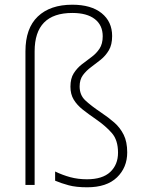

<svg xmlns="http://www.w3.org/2000/svg" viewBox="-20 -836 610 815"><path d="M456 -683Q456 -646 442 -622.5Q428 -599 407.5 -582.5Q387 -566 366.5 -551Q346 -536 332 -517Q318 -498 318 -469Q318 -433 341.5 -410.5Q365 -388 411 -357Q441 -337 465.5 -315.5Q490 -294 505 -264Q520 -234 520 -189Q520 -125 476.5 -83Q433 -41 350 -41Q303 -41 271.5 -49.5Q240 -58 214 -69V-108Q245 -93 278 -84Q311 -75 349 -75Q415 -75 448 -106Q481 -137 481 -188Q481 -241 455 -271Q429 -301 387 -330Q355 -352 331 -371Q307 -390 293 -413Q279 -436 279 -468Q279 -503 293 -525Q307 -547 327.5 -563Q348 -579 368.5 -594Q389 -609 402.5 -629.5Q416 -650 416 -682Q416 -729 382.5 -755Q349 -781 287 -781Q127 -781 127 -618V-51H88V-618Q88 -716 140.5 -766Q193 -816 287 -816Q367 -816 411.5 -780Q456 -744 456 -683Z"/></svg>

Font: Noto Sans Tamil UI ExtraLight
Style: Regular
Weight: 200
Designer: Jelle Bosma - Monotype Design Team
Foundry: Monotype Imaging Inc.
Version: Version 2.004; ttfautohint (v1.8.4.7-5d5b)